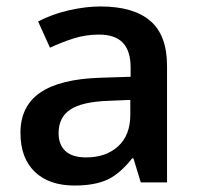

<svg xmlns="http://www.w3.org/2000/svg" viewBox="-20 -570 620 600"><path d="M419.9 0 397 -75.2H393.1Q354 -25.9 314.5 -8.1Q274.9 9.8 212.9 9.8Q133.3 9.8 88.6 -33.2Q43.9 -76.2 43.9 -154.8Q43.9 -238.3 106 -280.8Q168 -323.2 294.9 -327.1L388.2 -330.1V-358.9Q388.2 -410.6 364 -436.3Q339.8 -461.9 289.1 -461.9Q247.6 -461.9 209.5 -449.7Q171.4 -437.5 136.2 -420.9L99.1 -502.9Q143.1 -525.9 195.3 -537.8Q247.6 -549.8 293.9 -549.8Q397 -549.8 449.5 -504.9Q502 -460 502 -363.8V0ZM249 -78.1Q311.5 -78.1 349.4 -113Q387.2 -147.9 387.2 -210.9V-257.8L317.9 -254.9Q236.8 -252 200 -227.8Q163.1 -203.6 163.1 -153.8Q163.1 -117.7 184.6 -97.9Q206.1 -78.1 249 -78.1Z"/></svg>

Font: f2_46825          
Style: Regular
Weight: 600
Foundry: Ascender Corporation
Version: Version 1.10